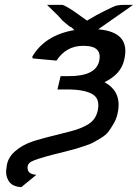

<svg xmlns="http://www.w3.org/2000/svg" viewBox="-20 -601 569 792"><path d="M115 -360 113 -367Q165 -456 287 -477L275 -488Q268 -490 252 -504Q245 -510 237 -517L220 -536L174 -581H238Q255 -575 290 -551L339 -516Q380 -541 418 -559Q449 -575 461 -578Q473 -581 493 -581Q497 -581 499 -581H529Q503 -562 448.5 -524.5Q394 -487 385 -480Q521 -469 492 -353Q479 -295 411 -262Q485 -222 465 -133Q460 -110 448.5 -90.5Q437 -71 427 -57.5Q417 -44 396 -31.5Q375 -19 364.5 -13Q354 -7 327.5 1.5Q301 10 295 12Q289 14 261 21H262L194 38Q130 55 110.5 65Q91 75 94 95Q96 118 130 120L68 171Q30 169 15.5 145Q1 121 7 90Q10 51 41.5 23.5Q73 -4 116 -18L132 -23Q137 -25 175 -35L203 -42L266 -58Q315 -70 345 -89Q375 -108 383 -144Q394 -194 360.5 -213Q327 -232 258 -232H217L230 -287H265Q375 -287 389 -349Q396 -380 380.5 -396Q365 -412 323 -412Q253 -412 213 -351Z"/></svg>

Font: Coval
Style: Medium Italic
Weight: 500
Foundry: Context Ltd
Version: Version 001.000